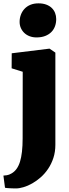

<svg xmlns="http://www.w3.org/2000/svg" viewBox="-35 -853 404 1117"><path d="M97.2 -435.5 32.7 -455.6 33.2 -543 251 -569.8H253.4L287.1 -546.9V-10.7Q287.1 30.8 275.6 65.7Q264.2 100.6 245.1 128.9Q226.1 157.2 201.9 178.5Q177.7 199.7 152.3 214.1Q127 228.5 102.3 235.8Q77.6 243.2 58.1 243.2Q51.3 243.2 41.7 242.9Q32.2 242.7 22.9 242.2Q13.7 241.7 5.6 241Q-2.4 240.2 -5.9 239.3L-15.1 168.5Q-8.8 168.5 4.4 166.5Q17.6 164.6 31.7 156.2Q65.9 137.2 81.3 87.9Q96.7 38.6 96.7 -47.9ZM177.2 -635.3Q155.8 -635.3 137.7 -642.1Q119.6 -648.9 106.7 -661.1Q93.8 -673.3 86.4 -689.9Q79.1 -706.5 79.1 -725.6Q79.1 -748 86.7 -767.8Q94.2 -787.6 108.2 -802.2Q122.1 -816.9 142.3 -825.2Q162.6 -833.5 188.5 -833.5H189Q214.4 -833.5 233.6 -826.4Q252.9 -819.3 265.9 -806.9Q278.8 -794.4 285.4 -777.8Q292 -761.2 292 -742.2Q292 -719.7 284.9 -700.2Q277.8 -680.7 263.4 -666.3Q249 -651.9 227.5 -643.6Q206.1 -635.3 177.7 -635.3H177.2Z"/></svg>

Font: Merriweather UltraBold
Style: Regular
Weight: 900
Designer: Eben Sorkin ( sorkintype@gmail.com )
Foundry: Eben Sorkin
Version: Version 1.570; ttfautohint (v1.3) -l 8 -r 32 -G 0 -x 0 -H 60